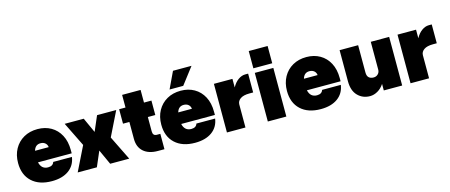

<svg xmlns="http://www.w3.org/2000/svg" viewBox="-47 -1308 4472 1907"><g transform="rotate(-15 2189.0 -355.0)"><path d="M30 -243Q30 -325 64.5 -387.2Q99 -449.5 160.2 -484.5Q221.5 -519.5 302.5 -519.5Q380.5 -519.5 440.8 -485Q501 -450.5 535.2 -386.2Q569.5 -322 569.5 -232.5V-199H223Q240 -125 308 -125Q358 -125 370 -164H562.5Q550 -78 483.8 -30.2Q417.5 17.5 310 17.5Q179 17.5 104.5 -51.8Q30 -121 30 -243ZM295.5 -376Q241 -376 224.5 -317.5H365Q362 -344.5 343.2 -360.2Q324.5 -376 295.5 -376Z M578 -500H774L844.5 -345.5L911 -500H1108L985 -250L1108 0H912L841.5 -154.5L775 0H578L701 -250Z M1470 -158V0H1402.5Q1309 0 1256.2 -46.5Q1203.5 -93 1203.5 -177.5V-351.5H1138V-500H1203.5V-630H1393.5V-500H1470V-351.5H1393.5V-204Q1393.5 -158 1433.5 -158Z M1944 -730.5 1813 -559.5H1672.5L1753.5 -730.5ZM1502.5 -243Q1502.5 -325 1537 -387.2Q1571.5 -449.5 1632.8 -484.5Q1694 -519.5 1775 -519.5Q1853 -519.5 1913.2 -485Q1973.5 -450.5 2007.8 -386.2Q2042 -322 2042 -232.5V-199H1695.5Q1712.5 -125 1780.5 -125Q1830.5 -125 1842.5 -164H2035Q2022.5 -78 1956.2 -30.2Q1890 17.5 1782.5 17.5Q1651.5 17.5 1577 -51.8Q1502.5 -121 1502.5 -243ZM1768 -376Q1713.5 -376 1697 -317.5H1837.5Q1834.5 -344.5 1815.8 -360.2Q1797 -376 1768 -376Z M2112.5 -500H2303V-412Q2328.5 -459 2364.2 -484.5Q2400 -510 2436.5 -510H2467V-316.5H2428Q2366.5 -316.5 2334.8 -294.2Q2303 -272 2303 -236.5V0H2112.5Z M2531 -725H2725V-547.5H2531ZM2533 -500H2723.5V0H2533Z M2795 -243Q2795 -325 2829.5 -387.2Q2864 -449.5 2925.2 -484.5Q2986.5 -519.5 3067.5 -519.5Q3145.5 -519.5 3205.8 -485Q3266 -450.5 3300.2 -386.2Q3334.5 -322 3334.5 -232.5V-199H2988Q3005 -125 3073 -125Q3123 -125 3135 -164H3327.5Q3315 -78 3248.8 -30.2Q3182.5 17.5 3075 17.5Q2944 17.5 2869.5 -51.8Q2795 -121 2795 -243ZM3060.5 -376Q3006 -376 2989.5 -317.5H3130Q3127 -344.5 3108.2 -360.2Q3089.5 -376 3060.5 -376Z M3595.5 -219.5Q3595.5 -183 3613.5 -166.8Q3631.5 -150.5 3662 -150.5Q3689 -150.5 3707.2 -168.5Q3725.5 -186.5 3725.5 -214V-500H3914.5V0H3725.5V-67Q3698.5 -25.5 3659.5 -3Q3620.5 19.5 3581 19.5Q3505 19.5 3455 -31.8Q3405 -83 3405 -179.5V-500H3595.5Z M4000.5 -500H4191V-412Q4216.5 -459 4252.2 -484.5Q4288 -510 4324.5 -510H4355V-316.5H4316Q4254.5 -316.5 4222.8 -294.2Q4191 -272 4191 -236.5V0H4000.5Z"/></g></svg>

Font: Overused Grotesk Black
Style: Regular
Weight: 900
Version: Version 0.004